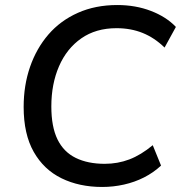

<svg xmlns="http://www.w3.org/2000/svg" viewBox="-20 -734 719 763"><path d="M386 9Q295 9 224.5 -25.5Q154 -60 114 -130.5Q74 -201 74 -309Q74 -395 99.5 -468.5Q125 -542 172.5 -597Q220 -652 289.5 -683Q359 -714 446 -714Q519 -714 580 -690.5Q641 -667 679 -627L634 -545Q594 -584 547 -603Q500 -622 443 -622Q361 -622 303 -581.5Q245 -541 214.5 -470.5Q184 -400 184 -311Q184 -230 208.5 -180Q233 -130 281 -106.5Q329 -83 396 -83Q448 -83 494 -100.5Q540 -118 587 -157L620 -76Q590 -48 552.5 -29Q515 -10 472.5 -0.5Q430 9 386 9Z"/></svg>

Font: Nunito Sans 12pt ExtraLight 12pt SemiBold
Style: Italic
Weight: 600
Italic angle: -9°
Version: Version 3.101;gftools[0.9.27]